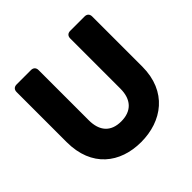

<svg xmlns="http://www.w3.org/2000/svg" viewBox="-176 -876 1056 1056"><g transform="rotate(-45 352.5 -347.5)"><path d="M59 -672V-283C59 -89 186 7 349 7C511 7 647 -89 647 -283V-672C647 -691 636 -702 617 -702H506C487 -702 476 -691 476 -672V-282C476 -199 433 -151 352 -151C271 -151 230 -199 230 -282V-672C230 -691 219 -702 200 -702H89C70 -702 59 -691 59 -672Z"/></g></svg>

Font: Arvore Sans
Style: Bold
Weight: 700
Designer: Jonny Pinhorn (Latin) Dan Schunck (customization for Arvore)
Version: Version 1.000;Glyphs 3.3 (3305)